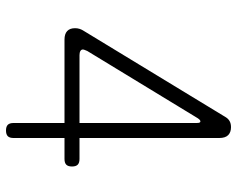

<svg xmlns="http://www.w3.org/2000/svg" viewBox="-95 -685 790 640"><g transform="rotate(90 300.0 -365.0)"><path d="M390 -235V-625Q390 -633 388.5 -635.5Q387 -638 385 -638Q383 -638 380.5 -636.5Q378 -635 374 -629L150 -261Q148 -256 146.5 -252.5Q145 -249 145 -246Q145 -241 150 -238Q155 -235 164 -235ZM390 -15V-185H112Q93 -185 83.5 -194Q74 -203 74 -220Q74 -228 76 -234.5Q78 -241 81 -246L371 -723Q376 -731 384 -735.5Q392 -740 404 -740Q421 -740 430.5 -730.5Q440 -721 440 -701V-235H510Q523 -235 529 -229Q535 -223 535 -210Q535 -197 529 -191Q523 -185 510 -185H440V-15Q440 -2 434 4Q428 10 415 10Q402 10 396 4Q390 -2 390 -15Z"/></g></svg>

Font: Maple Mono NL Thin
Style: Regular
Weight: 250
Monospace: yes
Designer: subframe7536
Version: Version 7.000